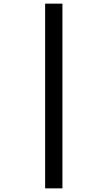

<svg xmlns="http://www.w3.org/2000/svg" viewBox="-20 -819 591 1055"><path d="M228 -799H323V216H228Z"/></svg>

Font: Noto Sans Sinhala UI SemiCondensed SemiBold
Style: Regular
Weight: 600
Width: 4
Designer: Jelle Bosma - Monotype Design Team
Foundry: Monotype Imaging Inc.
Version: Version 2.006; ttfautohint (v1.8.4.7-5d5b)